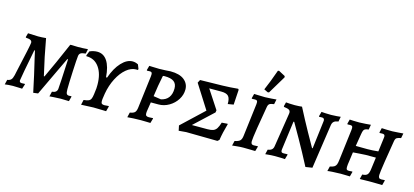

<svg xmlns="http://www.w3.org/2000/svg" viewBox="-64 -1251 3795 1760"><g transform="rotate(15 1833.5 -370.5)"><path d="M217 -299 202 -366H196Q174 -256 157 -164Q140 -72 140 -65Q140 -45 162 -45L191 -46Q191 -45 194 -43L179 3L159 2L91 0Q73 0 49.5 2Q26 4 15 6L26 -40Q50 -43 62 -55.5Q74 -68 81 -98Q82 -102 83.5 -109Q85 -116 87 -126Q150 -405 150 -425Q150 -441 137 -448.5Q124 -456 92 -458L89 -463L100 -502Q164 -498 196 -498Q231 -498 271 -502Q300 -336 342 -159H348Q414 -298 501 -500Q505 -501 515 -501Q532 -501 542 -500L574 -499Q621 -499 666 -503Q668 -501 668 -500L659 -459Q625 -456 611.5 -447Q598 -438 596 -417Q592 -386 586.5 -269.5Q581 -153 581 -100Q581 -68 587.5 -57Q594 -46 611 -46L633 -47L635 -43L623 2Q583 0 545 0Q517 0 479.5 3Q442 6 439 6L450 -41Q473 -43 485 -52.5Q497 -62 500 -79Q504 -114 516 -366H509L448 -238Q384 -105 332 7L287 13Q254 -146 217 -299Z M1163 -446 1158 -437Q1153 -438 1144 -438Q1096 -438 1050.5 -400Q1005 -362 971 -296Q937 -230 923 -150L915 -96Q914 -89 914 -77Q914 -59 921.5 -52.5Q929 -46 947 -46Q954 -46 987 -49L989 -45L976 3L943 2L855 0Q829 0 739 5L750 -43Q781 -46 796 -52.5Q811 -59 818 -73.5Q825 -88 829 -118L836 -176Q837 -188 837 -210Q837 -314 792.5 -376Q748 -438 671 -437L669 -445L686 -487Q724 -503 758 -503Q818 -503 853 -450Q888 -397 895 -297H905Q938 -392 989 -446.5Q1040 -501 1094 -501Q1121 -501 1147 -487Z M1276 -500Q1318 -498 1346 -498Q1374 -498 1406.5 -500Q1439 -502 1452 -503Q1539 -503 1583 -467.5Q1627 -432 1627 -376Q1627 -326 1598.5 -281Q1570 -236 1523 -208.5Q1476 -181 1424 -181H1351L1337 -91Q1336 -85 1336 -74Q1336 -58 1343.5 -51.5Q1351 -45 1369 -45Q1381 -45 1392 -46Q1403 -47 1407 -47L1409 -43L1396 2Q1386 2 1358.5 1Q1331 0 1306 0Q1277 0 1234.5 2Q1192 4 1178 6L1189 -41Q1222 -46 1235 -59Q1248 -72 1252 -105L1290 -412Q1291 -419 1291 -430Q1291 -443 1286 -448.5Q1281 -454 1269 -454L1242 -453L1239 -458L1251 -501Q1264 -501 1276 -500ZM1528 -360Q1528 -404 1500 -425Q1472 -446 1412 -446Q1399 -446 1396.5 -444Q1394 -442 1393 -433Q1376 -354 1361 -243L1433 -232Q1480 -242 1504 -274.5Q1528 -307 1528 -360Z M2048 -12 2032 2 1735 -2 1665 4 1655 -44 1863 -240 1719 -467 1734 -496 1947 -500Q2023 -502 2092 -509L2099 -501Q2096 -469 2090 -358L2036 -349Q2037 -402 2018 -423Q1999 -444 1950 -444H1835L1951 -267L1948 -246L1768 -78H1916Q1951 -78 1970.5 -85.5Q1990 -93 2002.5 -112Q2015 -131 2027 -170L2081 -174L2084 -171Q2058 -80 2048 -12Z M2337 -77Q2337 -59 2343.5 -52Q2350 -45 2364 -45Q2378 -45 2388 -46Q2398 -47 2401 -47L2404 -43L2391 2Q2379 2 2345 1Q2311 0 2278 0Q2251 0 2217 3.5Q2183 7 2173 8L2184 -38Q2220 -45 2234 -58.5Q2248 -72 2252 -104L2290 -413Q2291 -420 2291 -431Q2291 -444 2285.5 -449Q2280 -454 2266 -454L2237 -453Q2235 -457 2235 -459L2246 -501Q2262 -501 2276 -500Q2320 -498 2350 -498Q2373 -498 2409 -501Q2445 -504 2457 -505L2447 -458Q2416 -454 2404.5 -446Q2393 -438 2389 -416Q2371 -317 2354 -208.5Q2337 -100 2337 -77ZM2374 -550 2362 -548 2325 -566Q2360 -645 2401 -762L2412 -765L2474 -732L2476 -720Z M2925 -420 2926 -430Q2926 -454 2903 -454L2875 -453L2873 -458L2885 -502Q2895 -501 2922 -499.5Q2949 -498 2977 -498Q3000 -498 3029 -500.5Q3058 -503 3067 -504L3058 -457Q3030 -453 3016.5 -442Q3003 -431 2999 -408L2937 14L2873 24Q2806 -105 2745 -212.5Q2684 -320 2667 -349H2660L2624 -79L2623 -68Q2623 -55 2628.5 -50Q2634 -45 2647 -45L2683 -46L2686 -42L2673 3Q2663 2 2635 1Q2607 0 2578 0Q2553 0 2524.5 2.5Q2496 5 2487 6L2498 -40Q2523 -43 2536 -54.5Q2549 -66 2552 -89L2602 -408L2603 -418Q2603 -437 2589.5 -445Q2576 -453 2542 -457Q2540 -459 2538 -463L2548 -502Q2556 -501 2583.5 -499.5Q2611 -498 2632 -498Q2652 -498 2673 -499.5Q2694 -501 2700 -502Q2757 -391 2813.5 -289.5Q2870 -188 2887 -159H2893Z M3546 -80Q3546 -61 3552.5 -53.5Q3559 -46 3575 -46Q3586 -46 3594.5 -47Q3603 -48 3606 -48Q3606 -47 3607 -46Q3608 -45 3608 -43L3596 2Q3586 2 3558.5 1Q3531 0 3498 0H3468Q3434 0 3418 1Q3407 1 3395 1.5Q3383 2 3383 1L3394 -44Q3428 -45 3442 -60Q3456 -75 3461 -120L3475 -226H3378Q3364 -226 3319 -222.5Q3274 -219 3259 -218L3247 -130Q3241 -94 3241 -74Q3241 -56 3246.5 -50.5Q3252 -45 3267 -45Q3279 -45 3287.5 -46Q3296 -47 3299 -47L3301 -43L3289 2Q3280 2 3254 1Q3228 0 3202 0Q3168 0 3123 3Q3078 6 3077 8L3088 -38Q3115 -43 3128.5 -51.5Q3142 -60 3148 -75.5Q3154 -91 3157 -121L3193 -413Q3194 -420 3194 -431Q3194 -444 3188.5 -449Q3183 -454 3169 -454L3145 -453L3142 -459L3153 -501Q3163 -500 3190.5 -499Q3218 -498 3245 -498Q3269 -498 3305 -501Q3341 -504 3353 -505L3345 -458Q3322 -455 3312 -450Q3302 -445 3297 -434Q3292 -423 3288 -398L3269 -282L3380 -281Q3426 -281 3482 -287L3498 -413Q3500 -427 3500 -431Q3500 -444 3494 -449Q3488 -454 3474 -454L3449 -453L3447 -459L3457 -501Q3470 -500 3500.5 -499Q3531 -498 3557 -498Q3581 -499 3615.5 -501.5Q3650 -504 3661 -505L3652 -459Q3622 -454 3611 -446Q3600 -438 3596 -416Q3579 -317 3562.5 -209Q3546 -101 3546 -80Z"/></g></svg>

Font: Alegreya SC Medium
Style: Italic
Weight: 500
Italic angle: -7°
Designer: Juan Pablo del Peral
Foundry: Huerta Tipografica
Version: Version 2.007; ttfautohint (v1.6)